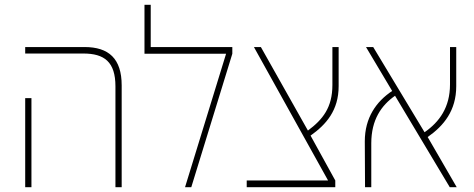

<svg xmlns="http://www.w3.org/2000/svg" viewBox="-20 -780 1977 800"><path d="M461 0H487V-424C487 -536 433 -584 332 -584H85V-557H327C415 -557 461 -522 461 -420ZM85 0H111V-371H85Z M608 -584V-760H582V-556H922L751 0H777L948 -556V-584Z M1008 0H1377V-28L1274 -215C1339 -261 1391 -320 1391 -421V-584H1365V-426C1365 -332 1325 -282 1263 -236L1067 -584H1038L1347 -28H1008Z M1501 0H1527V-183C1527 -281 1569 -341 1626 -381L1854 0H1883L1762 -209C1829 -256 1881 -319 1881 -421V-584H1855V-428C1855 -333 1811 -272 1749 -229L1535 -584H1505L1614 -401C1548 -357 1500 -290 1500 -191Z"/></svg>

Font: Noto Sans Hebrew SemiCondensed Thin
Style: Regular
Weight: 100
Width: 4
Designer: Monotype Design Team
Foundry: Monotype Imaging Inc.
Version: Version 2.004